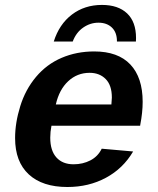

<svg xmlns="http://www.w3.org/2000/svg" viewBox="-20 -746 640 776"><path d="M252.4 9.8Q151.4 9.8 96.2 -41.3Q41 -92.3 41 -188Q41 -249.5 61.8 -316.7Q82.5 -383.8 125.5 -435.1Q168.5 -486.3 229 -512.2Q289.6 -538.1 360.8 -538.1Q457 -538.1 506.8 -485.4Q556.6 -432.6 556.6 -334.5Q556.6 -291.5 546.9 -241.7L546.4 -237.8H188Q183.1 -213.4 183.1 -189.5Q183.1 -137.2 208 -109.6Q232.9 -82 277.3 -82Q314.9 -82 345.5 -97.9Q376 -113.8 391.1 -145L518.1 -133.8Q477.5 -64.9 408.2 -27.6Q338.9 9.8 252.4 9.8ZM342.3 -451.7Q292 -451.7 255.6 -417.7Q219.2 -383.8 205.6 -323.7H430.2L432.1 -351.6Q432.1 -401.4 407.2 -426.5Q382.3 -451.7 342.3 -451.7ZM377.9 -654.3Q344.7 -654.3 316.2 -634.5Q287.6 -614.7 273.9 -578.1H197.3Q219.2 -647.9 270.5 -687Q321.8 -726.1 392.1 -726.1Q457.5 -726.1 493.7 -691.9Q529.8 -657.7 529.8 -592.3L529.3 -578.1H452.6V-579.6Q452.6 -615.2 432.1 -634.8Q411.6 -654.3 377.9 -654.3Z"/></svg>

Font: Liberation Mono
Style: Bold Italic
Weight: 700
Italic angle: -12°
Monospace: yes
Designer: Steve Matteson
Foundry: Ascender Corporation
Version: Version 2.1.5